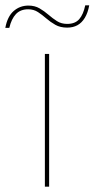

<svg xmlns="http://www.w3.org/2000/svg" viewBox="-84 -703 356 723"><path d="M101 -500V0H85V-500ZM252 -683Q247 -655 235.5 -636Q224 -617 207.5 -608Q191 -599 169 -599Q143 -599 124.5 -609.5Q106 -620 90.5 -633.5Q75 -647 59 -657.5Q43 -668 22 -668Q-7 -668 -24 -650Q-41 -632 -49 -598H-64Q-56 -641 -32.5 -661.5Q-9 -682 23 -682Q47 -682 65 -671.5Q83 -661 98.5 -647.5Q114 -634 130.5 -623.5Q147 -613 169 -613Q199 -613 214.5 -631Q230 -649 237 -683Z"/></svg>

Font: Work Sans Thin
Style: Regular
Weight: 250
Designer: Wei Huang
Foundry: Wei Huang
Version: Version 2.012